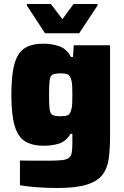

<svg xmlns="http://www.w3.org/2000/svg" viewBox="-20 -737 624 963"><path d="M266 206Q216 206 163.5 202Q111 198 80 192V68Q112 69 147 69Q182 69 215 69Q261 69 287.5 66.5Q314 64 325.5 55Q337 46 340 27Q343 8 343 -24V-66H334Q310 -27 275 -16.5Q240 -6 199 -6Q142 -6 106 -28Q70 -50 53.5 -106Q37 -162 37 -262Q37 -364 53.5 -419.5Q70 -475 105.5 -496.5Q141 -518 197 -518Q238 -518 276 -505.5Q314 -493 336 -451H346L350 -510H532V-57Q532 9 525.5 58Q519 107 493.5 140Q468 173 414 189.5Q360 206 266 206ZM285 -154Q308 -154 319.5 -159Q331 -164 336 -182Q341 -195 342 -214.5Q343 -234 343 -261Q343 -288 342 -307Q341 -326 337 -338Q332 -358 320 -363.5Q308 -369 285 -369Q257 -369 244.5 -363Q232 -357 229 -334.5Q226 -312 226 -261Q226 -211 229 -188.5Q232 -166 244.5 -160Q257 -154 285 -154ZM206 -570 115 -709V-717H235L293 -641L349 -717H469V-709L377 -570Z"/></svg>

Font: Saira ExtraBold
Style: Regular
Weight: 800
Designer: Hector Gatti with collaboration of the Omnibus-Type team
Foundry: Omnibus-Type
Version: Version 1.100; ttfautohint (v1.8.3)